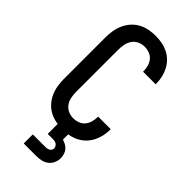

<svg xmlns="http://www.w3.org/2000/svg" viewBox="-296 -807 1091 1091"><g transform="rotate(45 250.0 -261.5)"><path d="M247 8Q220 8 193 2.5Q166 -3 142.5 -16Q119 -29 101 -49.5Q83 -70 72 -94.5Q61 -119 56.5 -146Q52 -173 52 -200V-535Q52 -562 56.5 -589Q61 -616 72 -640.5Q83 -665 101 -685.5Q119 -706 142.5 -719Q166 -732 193 -737.5Q220 -743 247 -743Q273 -743 298 -738.5Q323 -734 346 -723Q369 -712 387.5 -694Q406 -676 418 -653.5Q430 -631 436 -606Q442 -581 442 -555V-548H341V-552Q341 -572 335.5 -591.5Q330 -611 317.5 -626Q305 -641 286 -648Q267 -655 247 -655Q225 -655 205 -645.5Q185 -636 173 -618Q161 -600 157 -578.5Q153 -557 153 -535V-200Q153 -178 157 -156.5Q161 -135 173 -117Q185 -99 205 -89.5Q225 -80 247 -80Q267 -80 286 -87Q305 -94 317.5 -109Q330 -124 335.5 -143.5Q341 -163 341 -183V-187H442V-180Q442 -154 436 -129Q430 -104 418 -81.5Q406 -59 387.5 -41Q369 -23 346 -12Q323 -1 298 3.5Q273 8 247 8ZM150 220V147H250Q257 147 264 146Q271 145 277.5 141.5Q284 138 288 132Q292 126 292 119Q292 111 288.5 104Q285 97 278.5 92.5Q272 88 265 86.5Q258 85 250 85H208V-80H292V47Q306 51 318.5 58Q331 65 340.5 76.5Q350 88 354 102Q358 116 358 131Q358 151 349.5 169.5Q341 188 325 200Q309 212 289.5 216Q270 220 250 220Z"/></g></svg>

Font: Iosevka Term Semibold
Style: Regular
Weight: 600
Monospace: yes
Designer: Belleve Invis
Foundry: Belleve Invis
Version: Version 31.4.0